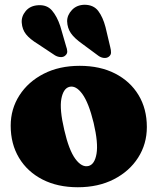

<svg xmlns="http://www.w3.org/2000/svg" viewBox="-20 -774 664 808"><path d="M315.5 -497Q401 -497 464.5 -464.5Q528 -432 563 -374Q598 -316 598 -239.5Q598 -168 561.2 -110.5Q524.5 -53 459 -19.5Q393.5 14 307.5 14Q222.5 14 159 -18.5Q95.5 -51 60.2 -109.5Q25 -168 25 -245Q25 -315.5 61.8 -372.8Q98.5 -430 163.8 -463.5Q229 -497 315.5 -497ZM352.5 -75.5Q378.5 -82 386.2 -127Q394 -172 374 -257Q353.5 -341.5 326.5 -378.5Q299.5 -415.5 272 -408.5Q246.5 -402 238.2 -358Q230 -314 250.5 -227Q270 -142 297.2 -105.2Q324.5 -68.5 352.5 -75.5ZM424 -660 444 -575.5Q447.5 -562.5 447.2 -552.5Q447 -542.5 438 -535.5Q429.5 -529 417.2 -530.2Q405 -531.5 394.5 -539L325.5 -590Q293 -613 278.2 -634.5Q263.5 -656 262.5 -684.5Q262.5 -710.5 282.8 -732Q303 -753.5 336.5 -754Q374 -753.5 393.5 -727.8Q413 -702 424 -660ZM233.5 -664.5 258 -580Q262.5 -568 263 -558Q263.5 -548 255 -540.5Q247 -533 234.8 -533.8Q222.5 -534.5 211.5 -541L140 -588.5Q105.5 -609.5 89.5 -629.8Q73.5 -650 71.5 -678.5Q69.5 -705 88.2 -727.5Q107 -750 140.5 -752Q177.5 -754.5 198.8 -729.8Q220 -705 233.5 -664.5Z"/></svg>

Font: Fraunces 9pt S050 Black
Style: Regular
Weight: 900
Version: Version 1.000; ttfautohint (v1.8.3)